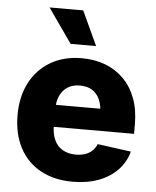

<svg xmlns="http://www.w3.org/2000/svg" viewBox="-54 -810 705 866"><g transform="rotate(5 298.0 -377.0)"><path d="M307.1 10.3Q222.7 10.3 161.1 -23.7Q99.6 -57.6 66.7 -120.1Q33.7 -182.6 33.7 -268.6Q33.7 -352.1 66.7 -415Q99.6 -478 159.9 -513.2Q220.2 -548.3 301.3 -548.3Q358.9 -548.3 407 -530Q455.1 -511.7 490.5 -476.3Q525.9 -440.9 545.2 -389.6Q564.5 -338.4 564.5 -272V-229H92.8V-328.6H483.4L404.3 -305.2Q404.3 -342.8 392.8 -369.4Q381.3 -396 358.9 -410.4Q336.4 -424.8 303.2 -424.8Q270 -424.8 247.3 -410.4Q224.6 -396 212.6 -369.9Q200.7 -343.8 200.7 -308.1V-236.3Q200.7 -195.8 214.1 -168Q227.5 -140.1 252.4 -126.5Q277.3 -112.8 310.5 -112.8Q334 -112.8 352.8 -119.1Q371.6 -125.5 385 -138.2Q398.4 -150.9 405.3 -168.5L557.1 -147.9Q544.4 -100.1 510.5 -64.5Q476.6 -28.8 425 -9.3Q373.5 10.3 307.1 10.3ZM244.1 -608.4 135.3 -763.7H287.6L359.4 -608.4Z"/></g></svg>

Font: Inter 17pt ExtraBold
Style: Regular
Weight: 800
Version: Version 4.001;git-66647c0bb